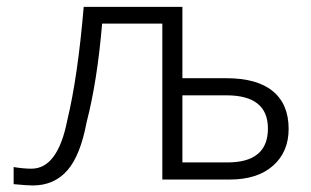

<svg xmlns="http://www.w3.org/2000/svg" viewBox="-20 -533 923 570"><path d="M521.5 -50.8H655.3Q775.4 -50.8 775.4 -151.4Q775.4 -250 652.3 -250H521.5ZM20.5 13.7V-37.1Q49.8 -32.2 73.2 -32.2Q151.4 -32.2 179.7 -175.8Q210.9 -304.7 228.5 -512.7H521.5V-300.8H652.3Q743.2 -300.8 790 -262.2Q836.9 -223.6 836.9 -150.4Q836.9 -82 790.5 -41Q744.1 0 662.1 0H461.9V-462.9H283.2Q268.6 -291 237.3 -170.9Q218.8 -71.3 179.7 -26.9Q140.6 17.6 77.1 17.6Q61.5 17.6 20.5 13.7Z"/></svg>

Font: Gothic A1 Light
Style: Regular
Weight: 300
Version: Version 2.50